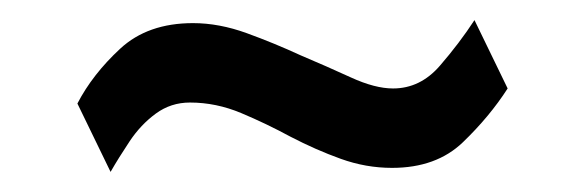

<svg xmlns="http://www.w3.org/2000/svg" viewBox="-20 -330 582 191"><path d="M90 -159 57 -227Q72 -256 99.5 -281.5Q127 -307 172 -307Q198 -307 225.5 -297Q253 -287 279 -275Q305 -264 329 -253Q353 -242 371 -242Q398 -242 417.5 -264.5Q437 -287 452 -310L485 -242Q467 -214 440.5 -188.5Q414 -163 370 -163Q344 -163 319 -172Q294 -181 269 -194Q245 -207 220 -217.5Q195 -228 169 -228Q150 -228 135 -217Q120 -206 109 -189.5Q98 -173 90 -159Z"/></svg>

Font: Frank Ruhl Libre
Style: Bold
Weight: 700
Designer: Yanek Iontef
Foundry: Fontef
Version: Version 6.004